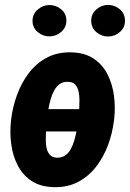

<svg xmlns="http://www.w3.org/2000/svg" viewBox="-20 -751 528 781"><path d="M270.5 -538.1Q325.2 -536.6 361.1 -512.5Q397 -488.3 417 -449.2Q437 -410.2 443.4 -363.3Q449.7 -316.4 444.8 -270.5L443.4 -259.8Q437.5 -210 419.7 -161.6Q401.9 -113.3 371.6 -73.7Q341.3 -34.2 298.1 -11.2Q254.9 11.7 198.2 10.3Q144 8.8 108.2 -15.1Q72.3 -39.1 52.2 -77.9Q32.2 -116.7 25.9 -163.1Q19.5 -209.5 24.4 -255.9L25.4 -265.6Q31.2 -315.4 49.1 -364.5Q66.9 -413.6 96.9 -453.4Q127 -493.2 170.4 -516.4Q213.9 -539.6 270.5 -538.1ZM258.3 -418Q237.8 -419.4 223.4 -409.4Q209 -399.4 200 -382.3Q190.9 -365.2 185.5 -345.7Q180.2 -326.2 176.8 -307.1H302.2Q303.2 -324.2 303.2 -343.3Q303.2 -362.3 299.6 -378.9Q295.9 -395.5 286.4 -406.5Q276.9 -417.5 258.3 -418ZM210.4 -109.4Q230.5 -108.9 244.6 -118.4Q258.8 -127.9 267.6 -144Q276.4 -160.2 282 -179.2Q287.6 -198.2 291 -216.3H167Q166.5 -200.2 166.3 -182.1Q166 -164.1 169.7 -147.9Q173.3 -131.8 182.9 -121.3Q192.4 -110.8 210.4 -109.4ZM112.3 -665Q111.8 -692.9 132.6 -711.4Q153.3 -730 180.2 -730.5Q207 -731 228.3 -713.6Q249.5 -696.3 250 -668.9Q250.5 -640.6 230 -622.1Q209.5 -603.5 182.1 -603Q155.8 -602.5 134.3 -619.9Q112.8 -637.2 112.3 -665ZM351.1 -664.6Q350.1 -692.9 370.8 -711.7Q391.6 -730.5 418.5 -731Q445.3 -731.4 466.6 -713.9Q487.8 -696.3 488.3 -668.5Q489.3 -640.1 468.5 -621.6Q447.8 -603 420.9 -602.5Q394 -602.1 372.8 -619.6Q351.6 -637.2 351.1 -664.6Z"/></svg>

Font: Roboto Condensed ExtraBold
Style: Italic
Weight: 800
Italic angle: -12°
Designer: Christian Robertson
Foundry: Google
Version: Version 3.008; 2023